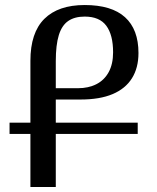

<svg xmlns="http://www.w3.org/2000/svg" viewBox="-20 -744 625 764"><path d="M101 0V-502Q101 -614 156.5 -669Q212 -724 317 -724Q424 -724 477.5 -675.5Q531 -627 531 -533Q531 -474 505 -432.5Q479 -391 428 -369.5Q377 -348 301 -348H202V0ZM290 -393Q332 -393 363.5 -409Q395 -425 412.5 -457Q430 -489 430 -536Q430 -605 403 -641.5Q376 -678 317 -678Q277 -678 251.5 -660.5Q226 -643 214 -604Q202 -565 202 -501V-393ZM18 -211V-256H528V-211Z"/></svg>

Font: Noto Serif Armenian
Style: Regular
Weight: 400
Designer: Monotype Design Team
Foundry: Monotype Imaging Inc.
Version: Version 2.007